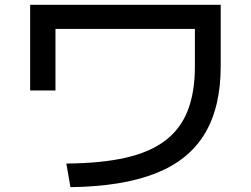

<svg xmlns="http://www.w3.org/2000/svg" viewBox="-20 -743 1040 796"><path d="M255 -65Q399 -66 500.5 -89Q602 -112 665.5 -160.5Q729 -209 758.5 -285Q788 -361 788 -468V-623H210V-368H105V-723H895V-468Q895 -298 828.5 -188Q762 -78 624.5 -24Q487 30 272 33Z"/></svg>

Font: M PLUS 2 Thin Medium
Style: Regular
Weight: 500
Version: Version 1.001